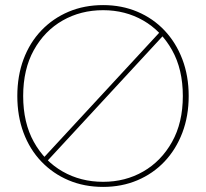

<svg xmlns="http://www.w3.org/2000/svg" viewBox="-20 -727 808 754"><path d="M615 -609 629 -596 164 -93 148 -104ZM385 7Q311 7 249.5 -19Q188 -45 142.5 -92.5Q97 -140 72.5 -205.5Q48 -271 48 -350Q48 -429 72.5 -494.5Q97 -560 142.5 -607.5Q188 -655 249.5 -681Q311 -707 385 -707Q458 -707 519.5 -681Q581 -655 626 -607.5Q671 -560 696 -494.5Q721 -429 721 -350Q721 -271 696 -205.5Q671 -140 626 -92.5Q581 -45 519.5 -19Q458 7 385 7ZM385 -13Q472 -13 542.5 -53.5Q613 -94 655.5 -169.5Q698 -245 698 -350Q698 -455 655.5 -530.5Q613 -606 542.5 -646.5Q472 -687 385 -687Q297 -687 226 -646.5Q155 -606 113 -530.5Q71 -455 71 -350Q71 -245 113 -169.5Q155 -94 226 -53.5Q297 -13 385 -13Z"/></svg>

Font: Albert Sans Thin
Style: Regular
Weight: 250
Designer: Andreas Rasmussen
Foundry: a.Foundry
Version: Version 1.025